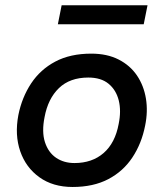

<svg xmlns="http://www.w3.org/2000/svg" viewBox="-20 -719 635 746"><path d="M262 7.5Q185.8 7.5 133.2 -30.2Q80.5 -67.9 58.6 -131.3Q36.7 -194.8 51.4 -272.2Q65.2 -340.8 100.9 -394.8Q136.6 -448.8 194.8 -479.7Q253 -510.6 334.8 -510.6Q396 -510.6 440.8 -487.8Q485.5 -465 512.1 -425.8Q538.7 -386.5 547 -336.1Q555.2 -285.8 543.9 -231Q530.2 -161.1 494.3 -107.1Q458.5 -53.1 400.5 -22.8Q342.6 7.5 262 7.5ZM269.4 -85.5Q337.9 -85.5 382.7 -124.5Q427.5 -163.6 441.1 -237.6Q451.5 -288.1 441.4 -328.8Q431.2 -369.4 401.8 -393.6Q372.5 -417.7 323.1 -417.7Q251.6 -417.7 209 -376.7Q166.4 -335.6 153.2 -264.2Q141.7 -207 154.6 -166.8Q167.6 -126.7 197.7 -106.1Q227.8 -85.5 269.4 -85.5ZM204.8 -624.6 219.5 -698.6H553.2L538.4 -624.6Z"/></svg>

Font: REM Medium
Style: Italic
Weight: 500
Italic angle: -11°
Designer: Octavio Pardo
Foundry: Ashler Design
Version: Version 1.005;gftools[0.9.28]